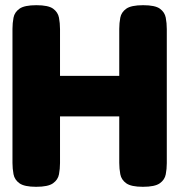

<svg xmlns="http://www.w3.org/2000/svg" viewBox="-20 -711 690 739"><path d="M530 8Q485 8 466 -5.5Q447 -19 443 -40.5Q439 -62 439 -84V-600Q439 -622 443 -643Q447 -664 466 -677.5Q485 -691 531 -691Q577 -691 595.5 -677.5Q614 -664 618 -643Q622 -622 622 -599V-83Q622 -61 618 -40Q614 -19 595 -5.5Q576 8 530 8ZM119 8Q74 8 55 -5.5Q36 -19 32 -40.5Q28 -62 28 -84V-600Q28 -622 32 -643Q36 -664 55 -677.5Q74 -691 120 -691Q166 -691 184.5 -677.5Q203 -664 207 -643Q211 -622 211 -599V-83Q211 -61 207 -40Q203 -19 184 -5.5Q165 8 119 8ZM195 -263V-419H455V-263Z"/></svg>

Font: Fredoka Light
Style: Regular
Weight: 300
Designer: Ben Nathan
Foundry: Milena B. Brandão, Ben Nathan
Version: Version 2.001